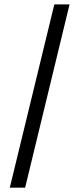

<svg xmlns="http://www.w3.org/2000/svg" viewBox="-20 -800 363 880"><path d="M95.2 60.1H24.9L229 -779.8H298.8Z"/></svg>

Font: Sora Light
Style: Regular
Weight: 300
Designer: Jonathan Barnbrook, Julián Moncada
Foundry: Barnbrook Fonts
Version: Version 2.000